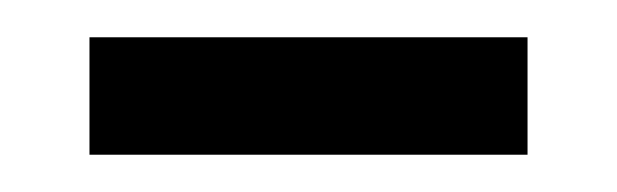

<svg xmlns="http://www.w3.org/2000/svg" viewBox="-20 -680 331 103"><path d="M263 -660V-597H28V-660Z"/></svg>

Font: Mukta Mahee Medium
Style: Regular
Weight: 500
Designer: Shuchita Grover, Noopur Datye, Girish Dalvi, Yashodeep Gholap
Foundry: Ek Type
Version: Version 2.538;PS 1.000;hotconv 16.6.51;makeotf.lib2.5.65220;